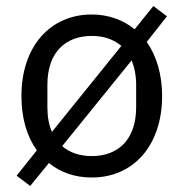

<svg xmlns="http://www.w3.org/2000/svg" viewBox="-20 -576 608 636"><path d="M35 6 80 40 142 -36C180 -5 228 12 284 12C422 12 517 -94 517 -258C517 -330 498 -392 466 -437L533 -522L488 -556L426 -479C388 -510 339 -528 284 -528C146 -528 51 -422 51 -258C51 -185 69 -124 102 -78ZM137 -221V-295C137 -404 198 -457 284 -457C323 -457 356 -446 382 -424L152 -139C142 -162 137 -189 137 -221ZM284 -59C245 -59 211 -70 186 -92L416 -376C425 -354 431 -327 431 -295V-221C431 -112 370 -59 284 -59Z"/></svg>

Font: Braiins Sans
Style: Regular
Weight: 400
Designer: Mike Abbink, Paul van der Laan, Pieter van Rosmalen, Jiri Chlebus, Lubos Buracinsky
Foundry: Bold Monday, Sudetype
Version: Version 1.000;hotconv 1.0.109;makeotfexe 2.5.65596